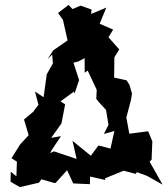

<svg xmlns="http://www.w3.org/2000/svg" viewBox="-20 -731 684 784"><path d="M260 -711 217 -678 237 -650 256 -566 197 -525 174 -489 193 -508 196 -472 171 -428 158 -334 123 -357 137 -303 115 -274 78 -243 97 -179 62 -141 27 -85 49 -71 47 -11 24 -30 23 11 61 33 139 15 149 1 201 16H207L254 -36L279 18L347 21L348 -10L410 4L409 -3L485 -34L534 -21L539 -28L580 -13L644 23L588 -76L581 -61L599 -79L602 -154L585 -195L508 -185L496 -251L515 -324L519 -348L509 -384L497 -403L446 -414L447 -497L467 -529L423 -579L442 -610L387 -634L414 -700L352 -674L354 -692L309 -708L276 -694ZM191 -118 229 -175 189 -168 231 -227 246 -305 227 -317 282 -357 284 -348 303 -404 280 -475 300 -480 352 -508 325 -532 326 -434 338 -443 375 -364 373 -328 382 -316 413 -282 423 -221 404 -184 447 -196 423 -87 432 -124 382 -137 351 -95 276 -156 293 -82 200 -113 185 -106Z"/></svg>

Font: Asimov Aggro
Style: Condensed
Weight: 500
Designer: Google
Version: Version 2.000980; 2014